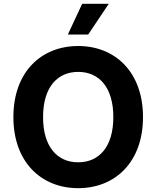

<svg xmlns="http://www.w3.org/2000/svg" viewBox="-20 -979 822 1009"><path d="M731.5 -363.6C731.5 -601.6 583.8 -737.2 391 -737.2C197.1 -737.2 50.4 -601.6 50.4 -363.6C50.4 -126.8 197.1 9.9 391 9.9C583.8 9.9 731.5 -125.7 731.5 -363.6ZM206.3 -363.6C206.3 -517.8 279.1 -601.2 391 -601.2C502.5 -601.2 575.6 -517.8 575.6 -363.6C575.6 -209.5 502.5 -126.1 391 -126.1C279.1 -126.1 206.3 -209.5 206.3 -363.6ZM336.6 -797.6H443.5L551.8 -959.2H411.9Z"/></svg>

Font: GiG Sans
Style: Bold
Weight: 700
Designer: Andreas Faust
Version: Version 1.100;FEAKit 1.0